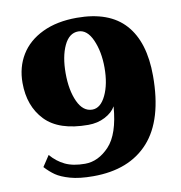

<svg xmlns="http://www.w3.org/2000/svg" viewBox="-81 -785 821 870"><g transform="rotate(-10 330.0 -350.0)"><path d="M63 -70 96 -120Q124 -87 160.5 -69.5Q197 -52 252 -52Q313 -52 363.5 -105.5Q414 -159 424 -286Q409 -259 374.5 -241Q340 -223 297 -223Q162 -223 99 -289Q36 -355 36 -462Q36 -534 70 -590Q104 -646 170.5 -678Q237 -710 329 -710Q478 -710 551 -628.5Q624 -547 624 -391Q624 -189 534.5 -89.5Q445 10 279 10Q215 10 173 -2Q131 -14 108 -30Q85 -46 63 -70ZM414 -466Q414 -539 390 -593.5Q366 -648 325 -648Q283 -648 259.5 -598Q236 -548 236 -471Q236 -393 260 -340.5Q284 -288 327 -288Q365 -288 389.5 -339Q414 -390 414 -466Z"/></g></svg>

Font: Trirong Black
Style: Regular
Weight: 900
Designer: Katatrad Team
Foundry: CadsonDemak
Version: Version 1.001